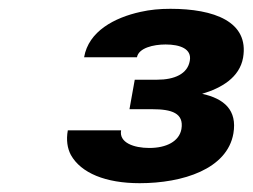

<svg xmlns="http://www.w3.org/2000/svg" viewBox="-20 -736 574 436"><path d="M392 -443C387 -415 358 -400 319 -400C284 -400 250 -412 255 -440H134C130 -418 133 -399 141 -384C164 -343 220 -320 297 -320C395 -320 496 -352 510 -433C519 -486 489 -512 439 -523C483 -536 524 -560 532 -605C546 -687 466 -716 367 -716C343 -716 321 -714 299 -709C240 -696 181 -665 171 -606H291C295 -627 328 -635 356 -635C389 -635 416 -625 411 -598C406 -568 376 -555 337 -555H286L274 -488H326C370 -488 398 -479 392 -443Z"/></svg>

Font: Asimov
Style: XWidIt
Weight: 500
Designer: Google
Version: Version 2.000980; 2014